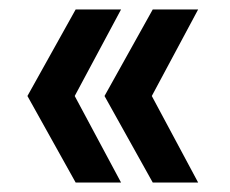

<svg xmlns="http://www.w3.org/2000/svg" viewBox="-20 -454 487 406"><path d="M140 -68 38 -251 140 -434H236L138 -251L236 -68ZM303 -68 201 -251 303 -434H399L301 -251L399 -68Z"/></svg>

Font: Instrument Sans Condensed SemiBold
Style: Regular
Weight: 600
Width: 3
Designer: Rodrigo Fuenzalida
Foundry: fragTYPE
Version: Version 1.000;gftools[0.9.28]